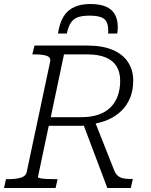

<svg xmlns="http://www.w3.org/2000/svg" viewBox="-39 -937 754 957"><path d="M410 -917Q365 -917 331.5 -902Q298 -887 278 -855Q258 -823 250 -770H294Q302 -806 315 -825Q328 -844 350 -851.5Q372 -859 407 -859Q446 -859 466.5 -850.5Q487 -842 494.5 -822.5Q502 -803 500 -770H545Q547 -779 547.5 -786.5Q548 -794 548 -802Q548 -839 534 -864.5Q520 -890 490 -903.5Q460 -917 410 -917ZM373 -326 428 -346 529 -91Q536 -72 547 -62Q558 -52 573.5 -48.5Q589 -45 610 -45H623L613 0H496ZM248 -44 238 0H-19L-9 -44H2Q38 -44 63.5 -51Q89 -58 94 -79L211 -630Q215 -652 193 -659Q171 -666 133 -666H122L133 -710H395Q471 -710 522 -688.5Q573 -667 599 -627.5Q625 -588 625 -535Q625 -488 610 -450.5Q595 -413 567 -385.5Q539 -358 501 -341Q463 -324 416 -318Q406 -316 398 -314Q390 -312 383 -311Q376 -310 368 -310H204L150 -54Q150 -51 162 -48.5Q174 -46 194 -45Q214 -44 234 -44ZM394 -666H280L214 -353H367Q415 -353 451.5 -365.5Q488 -378 512 -402Q536 -426 548 -459.5Q560 -493 560 -534Q560 -576 542.5 -605.5Q525 -635 488.5 -650.5Q452 -666 394 -666Z"/></svg>

Font: Roboto Serif 20pt ExtraLight
Style: Italic
Weight: 250
Italic angle: -10°
Version: Version 1.007